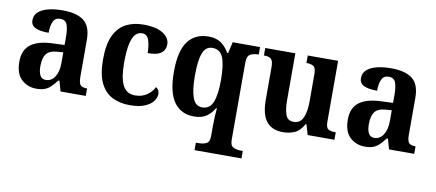

<svg xmlns="http://www.w3.org/2000/svg" viewBox="-70 -813 2980 1313"><g transform="rotate(10 1420.5 -156.5)"><path d="M188 10Q127 10 84.5 -29.5Q42 -69 42 -153Q42 -234 94 -273Q146 -312 250 -315L327 -318V-374Q327 -426 316 -457.5Q305 -489 267 -489Q232 -489 218.5 -459Q205 -429 205 -381Q143 -381 112 -396.5Q81 -412 81 -447Q81 -483 107 -505.5Q133 -528 176.5 -538.5Q220 -549 274 -549Q372 -549 421.5 -510.5Q471 -472 471 -378V-123Q471 -81 483 -66.5Q495 -52 527 -52H530V0H355L335 -71H327Q306 -44 288 -26Q270 -8 246.5 1Q223 10 188 10ZM241 -60Q280 -60 303.5 -96Q327 -132 327 -191V-267L286 -264Q231 -260 210 -231.5Q189 -203 189 -148Q189 -60 241 -60Z M836 10Q767 10 714.5 -16.5Q662 -43 632.5 -103.5Q603 -164 603 -266Q603 -374 633.5 -435.5Q664 -497 716 -523Q768 -549 833 -549Q926 -549 972 -518.5Q1018 -488 1018 -444Q1018 -422 1008 -403.5Q998 -385 972 -373.5Q946 -362 896 -362Q896 -413 883.5 -451Q871 -489 837 -489Q810 -489 790.5 -469.5Q771 -450 760 -401.5Q749 -353 749 -267Q749 -165 775 -113.5Q801 -62 861 -62Q908 -62 942.5 -85.5Q977 -109 993 -143Q1017 -128 1017 -99Q1017 -74 999 -49Q981 -24 941 -7Q901 10 836 10Z M1327 236V184H1346Q1377 184 1399.5 173.5Q1422 163 1422 121V49Q1422 18 1424 -15.5Q1426 -49 1428 -72H1422Q1402 -36 1369 -13Q1336 10 1283 10Q1193 10 1144 -57Q1095 -124 1095 -269Q1095 -413 1145 -479.5Q1195 -546 1288 -546Q1341 -546 1375 -522Q1409 -498 1431 -458H1438L1456 -536H1646V-484H1642Q1611 -484 1588 -472Q1565 -460 1565 -414V122Q1565 163 1587.5 173.5Q1610 184 1641 184H1653V236ZM1327 -61Q1380 -61 1401 -113.5Q1422 -166 1422 -267Q1422 -371 1401.5 -422.5Q1381 -474 1327 -474Q1280 -474 1260.5 -423Q1241 -372 1241 -268Q1241 -166 1260.5 -113.5Q1280 -61 1327 -61Z M1900 10Q1824 10 1785.5 -38Q1747 -86 1747 -188V-414Q1747 -457 1732.5 -470.5Q1718 -484 1685 -484H1682V-536H1891V-213Q1891 -146 1905 -109Q1919 -72 1960 -72Q2005 -72 2024.5 -114Q2044 -156 2044 -226V-419Q2044 -463 2025.5 -473.5Q2007 -484 1980 -484H1977V-536H2188V-115Q2188 -71 2205.5 -61.5Q2223 -52 2250 -52H2257V0H2071L2050 -72H2045Q2019 -23 1982 -6.5Q1945 10 1900 10Z M2469 10Q2408 10 2365.5 -29.5Q2323 -69 2323 -153Q2323 -234 2375 -273Q2427 -312 2531 -315L2608 -318V-374Q2608 -426 2597 -457.5Q2586 -489 2548 -489Q2513 -489 2499.5 -459Q2486 -429 2486 -381Q2424 -381 2393 -396.5Q2362 -412 2362 -447Q2362 -483 2388 -505.5Q2414 -528 2457.5 -538.5Q2501 -549 2555 -549Q2653 -549 2702.5 -510.5Q2752 -472 2752 -378V-123Q2752 -81 2764 -66.5Q2776 -52 2808 -52H2811V0H2636L2616 -71H2608Q2587 -44 2569 -26Q2551 -8 2527.5 1Q2504 10 2469 10ZM2522 -60Q2561 -60 2584.5 -96Q2608 -132 2608 -191V-267L2567 -264Q2512 -260 2491 -231.5Q2470 -203 2470 -148Q2470 -60 2522 -60Z"/></g></svg>

Font: Noto Serif Tamil SemiCondensed
Style: Bold Italic
Weight: 700
Width: 4
Italic angle: -12°
Designer: Indian Type Foundry, Tom Grace, and the Monotype Design Team
Foundry: Monotype Imaging Inc.
Version: Version 2.003; ttfautohint (v1.8.4.7-5d5b)